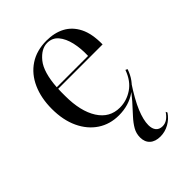

<svg xmlns="http://www.w3.org/2000/svg" viewBox="-185 -518 807 807"><g transform="rotate(-45 218.5 -115.0)"><path d="M289.5 197.6Q259.7 197.6 242.7 182.3Q225.8 166.9 225.8 139.5Q225.8 116.1 237.1 96.4Q248.4 76.6 267.3 56Q286.3 35.5 309.3 9.7Q332.3 -16.1 356.5 -50.8H363.7Q322.6 11.3 304.8 54.4Q287.1 97.6 287.1 127.4Q287.1 149.2 297.2 161.3Q307.3 173.4 326.6 173.4Q355.6 173.4 378.2 139.5L381.5 146.8Q366.1 170.2 341.5 183.9Q316.9 197.6 289.5 197.6ZM229 11.3Q175.8 11.3 135.1 -15.7Q94.4 -42.7 71.4 -91.9Q48.4 -141.1 48.4 -207.3Q48.4 -271.8 70.6 -321.4Q92.7 -371 134.7 -398.8Q176.6 -426.6 235.5 -426.6Q282.3 -426.6 317.3 -408.1Q352.4 -389.5 372.2 -350.4Q391.9 -311.3 391.1 -248.4H96.8L96 -257.3H313.7Q315.3 -300.8 306.9 -337.1Q298.4 -373.4 279.8 -395.6Q261.3 -417.7 230.6 -417.7Q195.2 -417.7 164.1 -379.8Q133.1 -341.9 127.4 -255.6V-254Q126.6 -241.9 126.6 -229.8Q126.6 -217.7 126.6 -206.5Q126.6 -115.3 160.5 -62.1Q194.4 -8.9 254.8 -8.9Q295.2 -8.9 330.2 -32.3Q365.3 -55.6 383.1 -104.8L391.9 -100.8Q375 -49.2 331.5 -19Q287.9 11.3 229 11.3Z"/></g></svg>

Font: Playfair 144pt SemiCondensed Light
Style: Regular
Weight: 300
Width: 4
Designer: Claus Eggers Sørensen
Foundry: Claus Eggers Sørensen
Version: Version 2.203